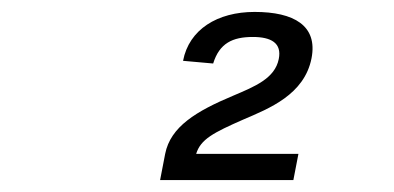

<svg xmlns="http://www.w3.org/2000/svg" viewBox="-20 -852 660 322"><path d="M407 -832C344.5 -832 297 -802.5 287 -750L337.5 -745.5C348 -779.5 370 -790 404 -790C434.5 -790 453 -780 447.5 -753C441 -720.5 407.5 -707 371 -691.5C309 -665.5 266 -639.5 257 -594L248.5 -550H472L480.5 -594H309C316.5 -618.5 338 -629.5 388 -651.5C431 -670 490.5 -693 502.5 -754.5C513 -809 473 -832 407 -832Z"/></svg>

Font: Monaspace Neon Light
Style: Italic
Weight: 300
Italic angle: -11°
Designer: Riley Cran & the Lettermatic Team
Foundry: Lettermatic
Version: Version 1.200 (Monaspace Neon)